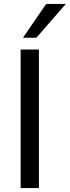

<svg xmlns="http://www.w3.org/2000/svg" viewBox="-20 -957 355 977"><path d="M85 0V-705H178V0ZM97 -765 215 -937H315L165 -765Z"/></svg>

Font: Nunito Sans 12pt ExtraLight 12pt Medium
Style: Regular
Weight: 500
Version: Version 3.101;gftools[0.9.27]